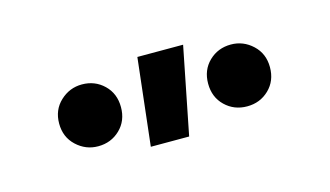

<svg xmlns="http://www.w3.org/2000/svg" viewBox="-35 -799 515 300"><g transform="rotate(-15 222.5 -648.5)"><path d="M343 -600Q322 -600 307.5 -614Q293 -628 293 -650Q293 -672 307.5 -686Q322 -700 343 -700Q363 -700 378 -686Q393 -672 393 -650Q393 -628 378.5 -614Q364 -600 343 -600ZM102 -600Q82 -600 67 -614Q52 -628 52 -650Q52 -672 67 -686Q82 -700 102 -700Q123 -700 137.5 -686Q152 -672 152 -650Q152 -628 137.5 -614Q123 -600 102 -600ZM181 -578 197 -719H271L243 -578Z"/></g></svg>

Font: TikTok Sans 24pt Light
Style: Regular
Weight: 300
Version: Version 4.000